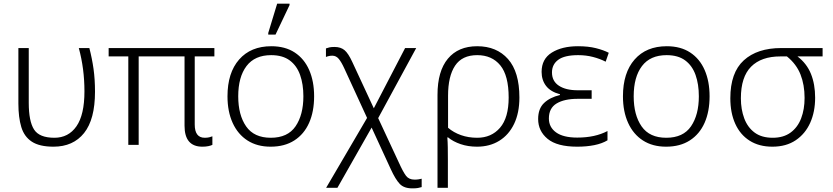

<svg xmlns="http://www.w3.org/2000/svg" viewBox="-20 -796 4575 1055"><path d="M274 10Q197 10 155 -17.5Q113 -45 97 -98Q81 -151 81 -227V-532H138V-231Q138 -130 167 -84.5Q196 -39 279 -39Q356 -39 400 -102Q444 -165 444 -294Q444 -419 413 -532H471Q486 -474 494 -417Q502 -360 502 -292Q502 -140 442 -65Q382 10 274 10Z M1092 10Q994 10 994 -105V-486H742V0H685V-486H577V-532H1158V-486H1050V-112Q1050 -39 1105 -39Q1119 -39 1129.5 -41.5Q1140 -44 1147 -47V0Q1139 4 1125 7Q1111 10 1092 10Z M1706 -267Q1706 -183 1678.5 -121Q1651 -59 1597.5 -24.5Q1544 10 1467 10Q1393 10 1340 -24Q1287 -58 1258.5 -120.5Q1230 -183 1230 -267Q1230 -396 1294 -469Q1358 -542 1471 -542Q1547 -542 1599.5 -507.5Q1652 -473 1679 -411Q1706 -349 1706 -267ZM1289 -267Q1289 -164 1332.5 -101.5Q1376 -39 1468 -39Q1561 -39 1604 -102Q1647 -165 1647 -267Q1647 -333 1629 -384Q1611 -435 1572 -464Q1533 -493 1470 -493Q1380 -493 1334.5 -433Q1289 -373 1289 -267ZM1454 -606V-615L1503 -776H1571V-768L1494 -606Z M1772 236 1997 -148 1872 -420Q1856 -455 1841.5 -472.5Q1827 -490 1806 -490Q1788 -490 1771 -483V-530Q1779 -533 1789.5 -535.5Q1800 -538 1818 -538Q1852 -538 1873 -520.5Q1894 -503 1916 -455L2034 -201L2206 -532H2267L2058 -147L2172 98Q2195 149 2211 170Q2227 191 2258 191Q2270 191 2279.5 189.5Q2289 188 2297 186V232Q2288 235 2276.5 237Q2265 239 2249 239Q2201 240 2177 215Q2153 190 2127 133L2022 -95L1834 236Z M2384 236V-275Q2384 -405 2441 -473.5Q2498 -542 2602 -542Q2709 -542 2771.5 -471.5Q2834 -401 2834 -260Q2834 -176 2805 -115.5Q2776 -55 2723.5 -22.5Q2671 10 2601 10Q2552 10 2511 -4Q2470 -18 2442 -41H2438Q2440 -16 2440.5 14Q2441 44 2441 80V236ZM2602 -39Q2680 -39 2727.5 -94Q2775 -149 2775 -260Q2775 -381 2729 -437Q2683 -493 2602 -493Q2519 -493 2480.5 -435Q2442 -377 2442 -270V-94Q2472 -68 2513 -53.5Q2554 -39 2602 -39Z M3152 10Q3041 10 2989 -33Q2937 -76 2937 -142Q2937 -199 2969.5 -230Q3002 -261 3057 -274V-278Q3005 -292 2980.5 -324Q2956 -356 2956 -401Q2956 -472 3012 -507Q3068 -542 3156 -542Q3212 -542 3254 -531.5Q3296 -521 3325 -506L3308 -457Q3277 -473 3238.5 -483Q3200 -493 3157 -493Q3082 -493 3047.5 -467.5Q3013 -442 3013 -398Q3013 -350 3051 -325Q3089 -300 3154 -300H3231V-253H3154Q3081 -253 3038.5 -227.5Q2996 -202 2996 -145Q2996 -97 3035.5 -68.5Q3075 -40 3152 -40Q3250 -40 3318 -76V-25Q3288 -7 3245.5 1.5Q3203 10 3152 10Z M3879 -267Q3879 -183 3851.5 -121Q3824 -59 3770.5 -24.5Q3717 10 3640 10Q3566 10 3513 -24Q3460 -58 3431.5 -120.5Q3403 -183 3403 -267Q3403 -396 3467 -469Q3531 -542 3644 -542Q3720 -542 3772.5 -507.5Q3825 -473 3852 -411Q3879 -349 3879 -267ZM3462 -267Q3462 -164 3505.5 -101.5Q3549 -39 3641 -39Q3734 -39 3777 -102Q3820 -165 3820 -267Q3820 -333 3802 -384Q3784 -435 3745 -464Q3706 -493 3643 -493Q3553 -493 3507.5 -433Q3462 -373 3462 -267Z M4224 10Q4151 10 4099 -23Q4047 -56 4020 -116Q3993 -176 3993 -256Q3993 -397 4067 -464.5Q4141 -532 4273 -532H4500V-486H4362Q4413 -447 4436 -390Q4459 -333 4459 -259Q4459 -182 4432 -121.5Q4405 -61 4352.5 -25.5Q4300 10 4224 10ZM4226 -39Q4285 -39 4324 -67.5Q4363 -96 4382 -145.5Q4401 -195 4401 -258Q4401 -330 4378.5 -387Q4356 -444 4304 -486H4268Q4163 -486 4107 -429.5Q4051 -373 4051 -256Q4051 -195 4069.5 -145.5Q4088 -96 4126.5 -67.5Q4165 -39 4226 -39Z"/></svg>

Font: RS Noto Sans Light
Style: Regular
Weight: 300
Designer: Monotype Design Team
Foundry: Monotype Imaging Inc.
Version: Version 3.10